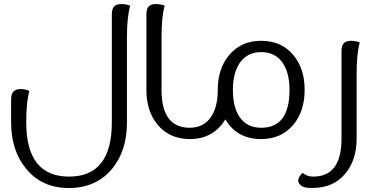

<svg xmlns="http://www.w3.org/2000/svg" viewBox="-20 -691 1842 954"><path d="M627 -662.6Q610.8 -607.4 610.8 -505.9V-83Q610.8 58.1 537.1 147.5Q458 243.2 321.8 243.2Q188.5 243.2 109.9 147.5Q35.2 57.1 35.2 -83V-195.3Q35.2 -224.6 46.9 -236.3Q58.6 -248.5 82 -248.5Q105 -248.5 126 -239.7Q110.4 -185.1 110.4 -83.5V-83Q110.4 186.5 323.2 186.5Q535.6 186.5 535.6 -83V-618.2Q535.6 -647.5 547.4 -659.2Q559.6 -670.9 583 -670.9Q606 -670.9 627 -662.6Z M927.2 -56.2V0H922.9Q821.8 -0.5 762.7 -71.8Q707.5 -138.7 707.5 -243.2V-618.2Q707.5 -647.5 719.2 -659.2Q731 -670.9 754.4 -670.9Q777.8 -670.9 798.3 -663.1Q782.7 -607.9 782.7 -506.3V-244.1Q782.7 -56.2 922.9 -56.2Z M1277.8 -56.2Q1418.5 -56.2 1418.5 -244.1Q1418.5 -327.6 1385.7 -377Q1349.1 -432.1 1277.8 -432.1Q1207.5 -432.1 1170.4 -377Q1137.2 -327.1 1137.2 -244.1Q1137.2 -160.2 1169.4 -111.3Q1206.1 -56.2 1277.8 -56.2ZM1277.8 -488.3Q1378.9 -488.3 1438 -417Q1493.7 -350.1 1493.7 -244.6Q1493.7 -139.2 1438 -71.8Q1378.9 0 1276.9 0Q1158.2 0 1099.6 -97.7Q1040.5 0 922.4 0H917.5V-56.2H921.4Q993.2 -56.2 1029.3 -111.3Q1062 -160.2 1062 -244.1V-244.6Q1062 -349.6 1118.2 -417Q1177.7 -488.3 1277.8 -488.3Z M1723.6 -488.3Q1747.1 -488.3 1767.6 -480Q1752 -425.3 1752 -323.7V-1Q1751.5 103.5 1696.8 170.4Q1637.7 242.2 1536.6 242.7H1521Q1475.6 242.7 1463.9 215.8Q1461.9 211.4 1461.9 206.1Q1461.9 189.5 1483.4 167.5Q1505.9 186.5 1534.7 186.5H1536.1Q1676.8 186.5 1676.8 -1.5V-435.5Q1676.8 -464.8 1688.5 -476.6Q1700.2 -488.3 1723.6 -488.3Z"/></svg>

Font: Sukar
Style: Regular
Weight: 400
Designer: Dario Muhafara - Ghiath Alsory
Foundry: Dario Muhafara - Ghiath Alsory
Version: Version 1.00 March 17, 2016, initial release